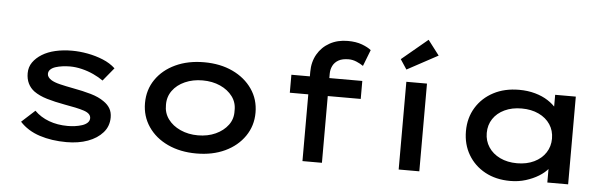

<svg xmlns="http://www.w3.org/2000/svg" viewBox="-50 -964 3652 1149"><g transform="rotate(5 1776.5 -389.5)"><path d="M377 10Q288 10 215.5 -13.5Q143 -37 96 -88L176 -161Q212 -125 263 -106Q314 -87 376 -87Q398 -87 420 -90Q442 -93 462 -99.5Q482 -106 494 -117.5Q506 -129 506 -145Q506 -173 464 -187Q443 -194 412.5 -200.5Q382 -207 347 -213Q286 -224 239 -238Q192 -252 160 -275Q136 -293 123 -319.5Q110 -346 110 -381Q110 -418 130 -446.5Q150 -475 184 -496Q218 -517 264 -527.5Q310 -538 363 -538Q409 -538 457.5 -529Q506 -520 550 -502Q594 -484 625 -455L560 -376Q535 -394 501.5 -409.5Q468 -425 431 -434Q394 -443 359 -443Q337 -443 314.5 -440Q292 -437 273 -431Q254 -425 242.5 -414Q231 -403 231 -387Q231 -377 237.5 -368Q244 -359 255 -352Q274 -340 309 -331.5Q344 -323 387 -315Q448 -304 496.5 -290Q545 -276 577 -253Q602 -236 615 -213.5Q628 -191 628 -160Q628 -107 594.5 -69Q561 -31 505 -10.5Q449 10 377 10Z M1157 10Q1060 10 985 -25Q910 -60 867.5 -122.5Q825 -185 825 -264Q825 -344 867.5 -406Q910 -468 985 -503Q1060 -538 1157 -538Q1254 -538 1328.5 -503Q1403 -468 1446 -406Q1489 -344 1489 -264Q1489 -185 1446 -122.5Q1403 -60 1328.5 -25Q1254 10 1157 10ZM1157 -99Q1216 -99 1263 -120.5Q1310 -142 1337.5 -179Q1365 -216 1363 -264Q1365 -313 1337.5 -350Q1310 -387 1263 -408Q1216 -429 1157 -429Q1099 -429 1051.5 -408Q1004 -387 977 -349.5Q950 -312 951 -264Q950 -216 977 -179Q1004 -142 1051.5 -120.5Q1099 -99 1157 -99Z M1794 0V-536Q1794 -596 1820.5 -642Q1847 -688 1894 -714Q1941 -740 2002 -740Q2052 -740 2088 -726.5Q2124 -713 2143 -697L2105 -599Q2088 -611 2064.5 -621Q2041 -631 2017 -631Q1979 -631 1956 -618Q1933 -605 1922 -583Q1911 -561 1911 -535V0H1852Q1838 0 1823.5 0Q1809 0 1794 0ZM1683 -401V-509H2109V-401Z M2372 0V-527H2496V0ZM2366 -600 2327 -659 2483 -789 2551 -700Z M3043 10Q2956 10 2891 -25.5Q2826 -61 2789.5 -123Q2753 -185 2753 -264Q2753 -344 2791 -406Q2829 -468 2895.5 -503Q2962 -538 3049 -538Q3101 -538 3145.5 -525.5Q3190 -513 3223 -491.5Q3256 -470 3276 -445Q3296 -420 3298 -395H3266V-527H3390V0H3265V-140L3291 -135Q3289 -110 3268 -84.5Q3247 -59 3213 -38Q3179 -17 3135.5 -3.5Q3092 10 3043 10ZM3074 -99Q3132 -99 3176.5 -120.5Q3221 -142 3245.5 -179.5Q3270 -217 3270 -264Q3270 -312 3245.5 -349Q3221 -386 3176.5 -407Q3132 -428 3074 -428Q3016 -428 2971.5 -407Q2927 -386 2902.5 -349Q2878 -312 2878 -264Q2878 -217 2902.5 -179.5Q2927 -142 2971.5 -120.5Q3016 -99 3074 -99Z"/></g></svg>

Font: Lexend Peta Medium
Style: Regular
Weight: 500
Designer: Bonnie Shaver-Troup, Thomas Jockin
Foundry: Lexend
Version: Version 1.007